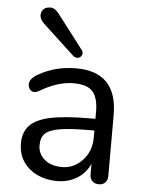

<svg xmlns="http://www.w3.org/2000/svg" viewBox="-54 -801 638 852"><g transform="rotate(5 265.0 -375.5)"><path d="M377.9 -202.1V-231H359.9Q272 -231 226.1 -223.4Q180.2 -215.8 160.6 -198.5Q141.1 -181.2 141.1 -144.5Q141.1 -107.9 169.7 -82.5Q198.2 -57.1 249.5 -57.1Q300.8 -57.1 339.4 -97.7Q377.9 -138.2 377.9 -202.1ZM457 -307.1V-35.2Q457 -17.1 446.5 -6.1Q436 4.9 418 4.9Q399.9 4.9 388.9 -6.1Q377.9 -17.1 377.9 -35.2V-83Q358.9 -40 319.8 -16.6Q280.8 6.8 231.9 6.8Q183.1 6.8 143.6 -12Q104 -30.8 81.1 -64.9Q58.1 -99.1 58.1 -147.2Q58.1 -195.3 85.9 -225.6Q113.8 -255.9 178 -269.5Q242.2 -283.2 356 -283.2H377.9V-315.9Q377.9 -376 353.5 -404.1Q329.1 -432.1 267.6 -432.1Q206.1 -432.1 136.2 -395Q109.4 -377.9 97.7 -377.9Q85.9 -377.9 78.1 -386.7Q70.3 -396.5 69.8 -410.2Q69.8 -435.1 105.5 -455.6Q180.7 -499 273.9 -499Q457 -499 457 -307.1ZM173.8 -734.9 290 -583Q295.9 -576.2 295.9 -567.6Q295.9 -559.1 289.1 -552.5Q282.2 -545.9 273.2 -545.9Q264.2 -545.9 256.8 -551.8L115.2 -683.1Q95.2 -702.1 95.2 -719.7Q95.2 -737.3 106.2 -747.6Q117.2 -757.8 136.5 -757.8Q155.8 -757.8 173.8 -734.9Z"/></g></svg>

Font: Nunito-Regular
Style: Regular
Weight: 400
Designer: Vernon Adams
Foundry: newtypography
Version: Version 3.000